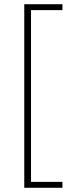

<svg xmlns="http://www.w3.org/2000/svg" viewBox="-20 -778 371 910"><path d="M95 -758H276V-730H127V84H276V112H95Z"/></svg>

Font: KoHo ExtraLight
Style: Regular
Weight: 275
Version: Version 1.000; ttfautohint (v1.6)